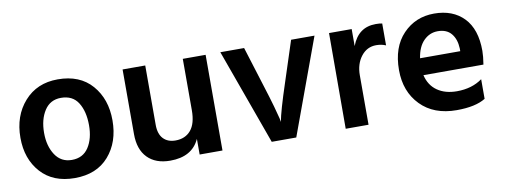

<svg xmlns="http://www.w3.org/2000/svg" viewBox="-49 -754 2635 1002"><g transform="rotate(-10 1268.0 -253.5)"><path d="M527 -255Q527 -140 462.5 -66Q398 8 282 8Q167 8 102.5 -64Q38 -136 38 -248Q38 -364 105 -439.5Q172 -515 282 -515Q399 -515 463 -441.5Q527 -368 527 -255ZM164 -252Q164 -182 195 -135Q226 -88 283 -88Q342 -88 372 -134Q402 -180 402 -251Q402 -324 373 -370.5Q344 -417 282 -417Q225 -417 194.5 -370Q164 -323 164 -252Z M1065 0H944V-83Q904 5 788 5Q711 5 668 -39Q625 -83 625 -164V-507H745V-192Q745 -144 768.5 -119Q792 -94 833 -94Q885 -94 914.5 -129Q944 -164 944 -235V-507H1065Z M1456 0H1326L1143 -507H1269L1336 -292Q1356 -229 1370 -179.5Q1384 -130 1388 -112L1391 -94Q1401 -150 1448 -292L1518 -507H1642Z M1839 0H1718L1719 -507H1839V-417Q1874 -511 1967 -511Q1988 -511 2001 -508V-392Q1978 -402 1950 -402Q1901 -402 1870 -362Q1839 -322 1839 -262Z M2459 -28Q2406 5 2306 5Q2185 5 2115 -67Q2045 -139 2045 -253Q2045 -374 2111 -443Q2177 -512 2276 -512Q2375 -512 2433 -452Q2491 -392 2491 -277Q2491 -249 2484 -205H2166Q2179 -150 2220.5 -121Q2262 -92 2324 -92Q2404 -92 2459 -132ZM2279 -418Q2236 -418 2204.5 -386.5Q2173 -355 2164 -295H2377V-310Q2375 -359 2350.5 -388.5Q2326 -418 2279 -418Z"/></g></svg>

Font: Hind Siliguri SemiBold
Style: Regular
Weight: 600
Designer: Jyotish Sonowal
Foundry: Indian Type Foundry
Version: Version 1.001;PS 1.0;hotconv 1.0.86;makeotf.lib2.5.63406; tt